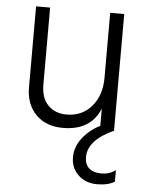

<svg xmlns="http://www.w3.org/2000/svg" viewBox="-53 -550 635 831"><g transform="rotate(5 264.5 -135.0)"><path d="M476 219Q448 237 399 237Q350 237 318 206.5Q286 176 286 130Q286 84 316 45.5Q346 7 392 -16V-91Q352 7 231 7Q157 7 113.5 -37.5Q70 -82 70 -155V-507H131V-172Q131 -114 161.5 -83Q192 -52 242 -52Q309 -52 350.5 -100Q392 -148 392 -225V-507H453V0Q342 50 342 124Q342 156 361 172.5Q380 189 414.5 189Q449 189 476 169Z"/></g></svg>

Font: Hind Jalandhar Light
Style: Regular
Weight: 300
Designer: Namrata Goyal
Foundry: Indian Type Foundry
Version: Version 0.702;PS 1.0;hotconv 1.0.81;makeotf.lib2.5.63406